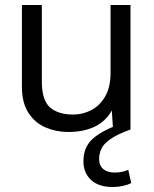

<svg xmlns="http://www.w3.org/2000/svg" viewBox="-20 -520 617 771"><path d="M254 10Q206 10 163.5 -8Q121 -26 94.5 -66.5Q68 -107 68 -172V-500H148V-193Q148 -117 181 -88.5Q214 -60 274 -60Q312 -60 346 -77.5Q380 -95 402 -132Q424 -169 424 -228V-500H504V0H434L429 -76Q403 -31 358.5 -10.5Q314 10 254 10ZM433 231Q376 231 345.5 202.5Q315 174 315 128Q315 72 350.5 39Q386 6 460 -21L504 0Q449 20 422 39.5Q395 59 386.5 78.5Q378 98 378 119Q378 145 395 159Q412 173 440 173Q470 173 495 162L507 215Q494 222 474 226.5Q454 231 433 231Z"/></svg>

Font: Prodigy Sans
Style: Regular
Weight: 400
Designer: Wei Huang
Foundry: Wei Huang
Version: Version 1.003; ttfautohint (v1.8.3)